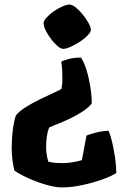

<svg xmlns="http://www.w3.org/2000/svg" viewBox="-20 -525 558 837"><path d="M249 292Q222 292 183 281Q144 270 106 253Q68 236 43 219Q38 200 34.5 174Q31 148 31 120Q31 78 36 40Q41 2 49 -21Q62 -39 91.5 -57.5Q121 -76 155 -92.5Q189 -109 215.5 -121Q242 -133 248 -138Q250 -147 251 -158Q252 -169 252 -184Q252 -200 251 -219Q250 -238 247 -256Q257 -262 280 -268Q303 -274 333 -274Q347 -253 357.5 -218.5Q368 -184 374 -145.5Q380 -107 380 -74Q363 -53 336.5 -36.5Q310 -20 281.5 -6.5Q253 7 229.5 16Q206 25 194 31Q187 49 184 71Q181 93 181 116Q181 134 184 151.5Q187 169 191 180Q200 182 209 183.5Q218 185 228.5 185.5Q239 186 251 186Q266 186 280.5 184.5Q295 183 309.5 180Q324 177 337 173L357 66Q371 60 398 53Q425 46 453 45Q461 61 468.5 93Q476 125 481.5 162Q487 199 487 229Q466 243 425.5 257.5Q385 272 338 282Q291 292 249 292ZM256 -312Q245 -312 230.5 -324.5Q216 -337 202 -355.5Q188 -374 179 -393Q170 -412 170 -424Q170 -434 182.5 -448Q195 -462 213.5 -475Q232 -488 251 -496.5Q270 -505 283 -505Q294 -505 309.5 -493Q325 -481 340 -462.5Q355 -444 365.5 -425.5Q376 -407 376 -395Q376 -385 362 -370.5Q348 -356 328 -343Q308 -330 288 -321Q268 -312 256 -312Z"/></svg>

Font: Texturina 12pt Black
Style: Regular
Weight: 900
Designer: Guillermo Torres Carreño
Foundry: Omnibus-Type
Version: Version 1.002